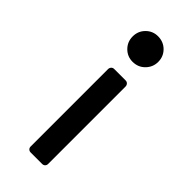

<svg xmlns="http://www.w3.org/2000/svg" viewBox="-235 -625 808 808"><g transform="rotate(45 168.5 -221.5)"><path d="M143 141Q135 141 130 136Q125 131 125 123V-337Q125 -345 130 -350.5Q135 -356 143 -356H211Q219 -356 224 -350.5Q229 -345 229 -337V123Q229 131 224 136Q219 141 211 141ZM176 -432Q145 -432 123 -454Q101 -476 101 -508Q101 -540 123 -562Q145 -584 176 -584Q209 -584 231 -562Q253 -540 253 -508Q253 -477 231 -454.5Q209 -432 176 -432Z"/></g></svg>

Font: Miriam Libre SemiBold
Style: Regular
Weight: 600
Version: Version 2.000